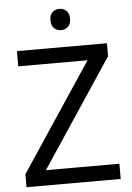

<svg xmlns="http://www.w3.org/2000/svg" viewBox="-60 -1011 693 1005"><g transform="rotate(-5 286.0 -508.5)"><path d="M533 -51H38V-119L414 -685H50V-765H523V-697L147 -131H533ZM291 -966Q311 -966 326.5 -952.5Q342 -939 342 -910Q342 -882 326.5 -868Q311 -854 291 -854Q269 -854 254 -868Q239 -882 239 -910Q239 -939 254 -952.5Q269 -966 291 -966Z"/></g></svg>

Font: Noto Sans Tamil UI
Style: Regular
Weight: 400
Designer: Jelle Bosma - Monotype Design Team
Foundry: Monotype Imaging Inc.
Version: Version 2.004; ttfautohint (v1.8.4.7-5d5b)